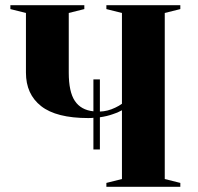

<svg xmlns="http://www.w3.org/2000/svg" viewBox="-20 -720 765 740"><path d="M615 -670V-30L675 -15V0H390V-15L450 -30V-295Q432 -285 415 -280Q393 -272 365 -268V-144H340V-266Q334 -265 320 -265Q197 -265 138.5 -311Q80 -357 80 -440V-670L20 -685V-700H305V-685L245 -670V-440Q245 -366 268.5 -331Q292 -296 340 -291V-414H365V-290Q395 -291 424 -305Q439 -312 450 -320V-670L390 -685V-700H675V-685Z"/></svg>

Font: Yeseva One
Style: Regular
Weight: 400
Designer: Jovanny Lemonad
Foundry: Jovanny Lemonad
Version: Version 2.000